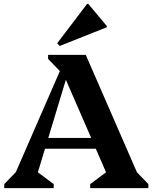

<svg xmlns="http://www.w3.org/2000/svg" viewBox="-20 -974 790 994"><path d="M2 0V-21L62 -83L290 -606L229 -669V-690H424L689 -82L748 -21V0H447V-21L529 -82L476 -204H213L176 -82L258 -21V0ZM230 -260H452L321 -561ZM289 -736 276 -750 431 -954H437L533 -839V-833Z"/></svg>

Font: Platypi SemiBold
Style: Regular
Weight: 600
Designer: David Sargent
Foundry: Bolt Cutter Type
Version: Version 1.200; ttfautohint (v1.8.4.7-5d5b)